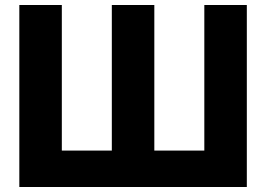

<svg xmlns="http://www.w3.org/2000/svg" viewBox="-20 -748 1066 768"><path d="M427.3 0V-728H597.3V0ZM181.7 0V-145.7H536V0ZM57.3 0V-728H227.3V0ZM797.3 0V-728H967.3V0ZM551.7 0V-145.7H906V0Z"/></svg>

Font: Murecho Thin
Style: Regular
Weight: 100
Designer: Neil Summerour
Foundry: Positype
Version: Version 1.010